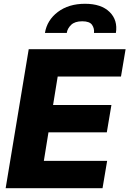

<svg xmlns="http://www.w3.org/2000/svg" viewBox="-20 -985 677 1005"><path d="M9.6 0 130.3 -727.3H637.4L613.3 -584.5H282L257.8 -435.4H563.2L539.1 -292.3H233.7L209.5 -142.8H540.8L516.7 0ZM215.2 -812.5Q226.2 -879.6 282.8 -922.4Q339.5 -965.2 425.1 -965.2Q509.9 -965.2 553.6 -922.4Q597.3 -879.6 586.6 -812.5H471.9Q474.8 -836.3 461.8 -854.9Q448.9 -873.6 410.5 -873.6Q371.8 -873.6 352.3 -854.8Q332.7 -835.9 329.5 -812.5Z"/></svg>

Font: Inter UI Extra Bold
Style: Italic
Weight: 800
Italic angle: 9.39999°
Designer: Rasmus Andersson
Foundry: rsms
Version: 3.2;8d6f07862